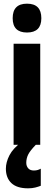

<svg xmlns="http://www.w3.org/2000/svg" viewBox="-20 -788 294 1045"><path d="M127 -768Q205 -768 205 -689Q205 -611 127 -611Q49 -611 49 -689Q49 -768 127 -768ZM199 -550V0H54V-550ZM123 98Q123 116 133.5 128Q144 140 164 140Q177 140 186 137Q195 134 202 130V223Q190 228 172.5 232.5Q155 237 133 237Q72 237 42 208.5Q12 180 12 130Q12 95 31.5 57Q51 19 99 -16L175 0Q143 33 133 54Q123 75 123 98Z"/></svg>

Font: Noto Sans Ethiopic ExtraCondensed ExtraBold
Style: Regular
Weight: 800
Width: 2
Designer: Monotype Design Team
Foundry: Monotype Imaging Inc.
Version: Version 2.102; ttfautohint (v1.8.4.7-5d5b)